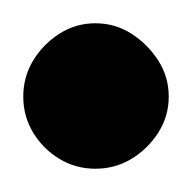

<svg xmlns="http://www.w3.org/2000/svg" viewBox="-32 -1153 165 165"><path d="M-12 -1070Q-12 -1053 -3.5 -1039Q5 -1025 19 -1016.5Q33 -1008 50 -1008Q67 -1008 81 -1016.5Q95 -1025 104 -1039Q113 -1053 113 -1070Q113 -1087 104 -1101Q95 -1115 81 -1124Q67 -1133 50 -1133Q33 -1133 19 -1124Q5 -1115 -3.5 -1101Q-12 -1087 -12 -1070Z"/></svg>

Font: Linefont Medium
Style: Regular
Weight: 500
Monospace: yes
Version: Version 3.002;gftools[0.9.33]